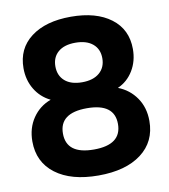

<svg xmlns="http://www.w3.org/2000/svg" viewBox="-82 -786 763 866"><g transform="rotate(-10 300.0 -352.5)"><path d="M32 -192Q32 -253 63 -298.5Q94 -344 146 -363Q101 -385 75.5 -427.5Q50 -470 50 -524Q50 -614 117.5 -665Q185 -716 300 -716Q416 -716 483.5 -665Q551 -614 551 -524Q551 -469 525 -426Q499 -383 454 -363Q506 -343 537 -298Q568 -253 568 -192Q568 -97 496.5 -43Q425 11 300 11Q175 11 103.5 -43Q32 -97 32 -192ZM221 -440.5Q249 -416 300 -416Q351 -416 379.5 -440.5Q408 -465 408 -507Q408 -549 379.5 -573Q351 -597 300 -597Q249 -597 221 -573Q193 -549 193 -507Q193 -465 221 -440.5ZM426 -203Q426 -297 300 -297Q174 -297 174 -203Q174 -108 300 -108Q426 -108 426 -203Z"/></g></svg>

Font: Nunito ExtraBold
Style: Regular
Weight: 800
Designer: Vernon Adams
Foundry: Vernon Adams
Version: Version 3.602